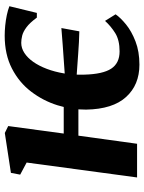

<svg xmlns="http://www.w3.org/2000/svg" viewBox="82 -686 614 818"><g transform="rotate(-90 389.0 -277.0)"><path d="M42 0 105.5 -470.5 54 -498 61.5 -537.5 231.5 -563.5 261 -549 229 -312.5H383.5L374.5 -250H220L185.5 0ZM522.5 10Q436.5 10 384.8 -46.8Q333 -103.5 331 -217Q330.5 -278 349.5 -339Q368.5 -400 407.5 -451.2Q446.5 -502.5 506.2 -533.2Q566 -564 646 -564Q666 -564 689 -561.8Q712 -559.5 733.5 -555Q755 -550.5 771.5 -544L743 -427H723Q701 -457 681.8 -471.2Q662.5 -485.5 646 -489.5Q629.5 -493.5 615.5 -493.5Q593 -493.5 572.5 -480.2Q552 -467 534.8 -442.8Q517.5 -418.5 504.8 -385Q492 -351.5 485.2 -311Q478.5 -270.5 480 -225Q482 -146 505.5 -110.2Q529 -74.5 579 -74.5Q627 -74.5 656.8 -93Q686.5 -111.5 709 -136.5L737 -91.5Q723 -71 694 -47.2Q665 -23.5 621.8 -6.8Q578.5 10 522.5 10ZM664.5 -246Q619.5 -247 570 -250.8Q520.5 -254.5 455 -259L460 -306.5Q498.5 -309.5 534.5 -311.8Q570.5 -314 605.8 -316.8Q641 -319.5 678.5 -322.5Z"/></g></svg>

Font: Merriweather 28pt ExtraBold
Style: Italic
Weight: 800
Italic angle: -7.8°
Version: Version 2.101